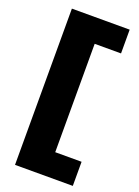

<svg xmlns="http://www.w3.org/2000/svg" viewBox="-164 -772 736 1020"><g transform="rotate(20 203.5 -261.5)"><path d="M58.1 180.2V-703.1H384.8V-568.8H235.8V43.9H384.8V180.2Z"/></g></svg>

Font: LT Superior Black
Style: Regular
Weight: 900
Designer: Daniel Lyons
Foundry: LyonsType
Version: Version 2.005